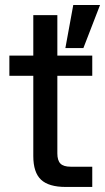

<svg xmlns="http://www.w3.org/2000/svg" viewBox="-20 -740 416 760"><path d="M111.8 -680.2H207V-520H345.2V-439.9H207V-132.8Q207 -105 219.2 -92.5Q231.4 -80.1 259.8 -80.1H345.2V0H240.2Q172.9 0 142.3 -28.8Q111.8 -57.6 111.8 -122.1V-439.9H17.1V-520H111.8ZM238.8 -549.8 270 -720.2H376L310.1 -549.8Z"/></svg>

Font: Aspekta 450
Style: Regular
Weight: 450
Designer: Ivo Dolenc
Version: Version 2.000